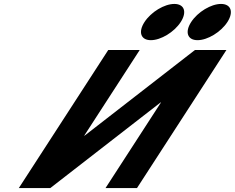

<svg xmlns="http://www.w3.org/2000/svg" viewBox="-20 -956 1192 975"><path d="M865.3 -936C814.3 -936 746.7 -895 713.7 -844C680.6 -793 695.1 -752 746.1 -752C797.1 -752 864.6 -793 897.7 -844C930.7 -895 916.3 -936 865.3 -936ZM1102.3 -936C1051.3 -936 983.7 -895 950.7 -844C917.6 -793 932.1 -752 983.1 -752C1034.1 -752 1101.6 -793 1134.7 -844C1167.7 -895 1153.3 -936 1102.3 -936ZM797.7 -436.1H796L235.3 -0.9H75.5L529.7 -702.1H689.5L407.6 -266.9H409.3L970 -702.1H1129.8L675.6 -0.9H515.8Z"/></svg>

Font: Hussar
Style: BdWodka
Weight: 700
Foundry: Cannot Into Space Fonts
Version: Version 2.00